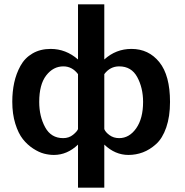

<svg xmlns="http://www.w3.org/2000/svg" viewBox="-20 -709 859 891"><path d="M37 -237Q37 -284 46 -325.5Q55 -367 75 -403.5Q95 -440 131 -461Q167 -482 215 -482Q286 -482 342 -433V-689H464V-433Q518 -482 590 -482Q670 -482 719.5 -420.5Q769 -359 769 -236Q769 -168 751.5 -117.5Q734 -67 704.5 -40.5Q675 -14 643 -2Q611 10 576 10Q514 10 464 -38V162H342V-38Q292 10 230 10Q208 10 184.5 4Q161 -2 134 -19.5Q107 -37 86 -63.5Q65 -90 51 -135Q37 -180 37 -237ZM162 -236Q162 -169 189.5 -118.5Q217 -68 273 -68Q300 -68 319 -83.5Q338 -99 342 -110V-365Q315 -401 274 -401Q227 -401 194.5 -359Q162 -317 162 -236ZM464 -110Q469 -96 488 -82Q507 -68 533 -68Q580 -68 612 -113.5Q644 -159 644 -236Q644 -301 617 -351Q590 -401 533 -401Q491 -401 464 -365Z"/></svg>

Font: Coval
Style: Bold
Weight: 700
Foundry: Context Ltd
Version: Version 001.000